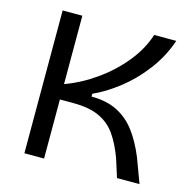

<svg xmlns="http://www.w3.org/2000/svg" viewBox="-99 -758 855 857"><g transform="rotate(15 329.0 -330.0)"><path d="M87 0V-660H178V-344Q252 -371 319.5 -419Q387 -467 437.5 -529Q488 -591 510 -660H612Q586 -583 537 -518.5Q488 -454 428.5 -407.5Q369 -361 311 -335V-322Q381 -322 430.5 -297Q480 -272 515 -225.5Q550 -179 577 -113L619 0H515L488 -85Q466 -145 437 -187Q408 -229 361 -251Q314 -273 238 -273H178V0Z"/></g></svg>

Font: Bricolage Grotesque 10pt
Style: Regular
Weight: 400
Designer: Mathieu Triay
Foundry: Atelier Triay
Version: Version 1.000; ttfautohint (v1.8.4.7-5d5b);gftools[0.9.32]